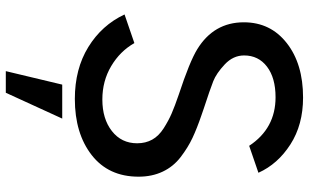

<svg xmlns="http://www.w3.org/2000/svg" viewBox="-223 -593 1074 668"><g transform="rotate(90 314.0 -259.0)"><path d="M227.5 257.8 274.4 61.5H392.6L302.7 257.8ZM30.3 -155.3 129.9 -189.5Q158.2 -139.6 210 -108.9Q261.7 -78.1 326.2 -78.1Q393.6 -78.1 436 -111.3Q478.5 -144.5 478.5 -199.2Q478.5 -228.5 465.8 -251.5Q453.1 -274.4 426.3 -291.5Q399.4 -308.6 374.5 -319.3Q349.6 -330.1 309.6 -343.8Q194.3 -381.8 151.4 -408.2Q57.6 -465.8 57.6 -570.3Q57.6 -663.1 129.9 -719.7Q202.1 -776.4 319.3 -776.4Q414.1 -776.4 482.4 -732.4Q550.8 -688.5 581.1 -621.1L487.3 -588.9Q426.8 -680.7 318.4 -680.7Q251 -680.7 211.9 -650.9Q172.9 -621.1 172.9 -571.3Q172.9 -533.2 204.1 -503.9Q235.4 -474.6 262.7 -463.9Q290 -453.1 358.4 -430.7Q373 -425.8 380.9 -422.9Q426.8 -407.2 460 -391.6Q493.2 -376 526.4 -350.6Q559.6 -325.2 577.1 -288.1Q594.7 -251 594.7 -204.1Q594.7 -99.6 519.5 -41Q444.3 17.6 324.2 17.6Q219.7 17.6 143.6 -29.3Q67.4 -76.2 30.3 -155.3Z"/></g></svg>

Font: Gothic A1 SemiBold
Style: Regular
Weight: 600
Version: Version 2.50